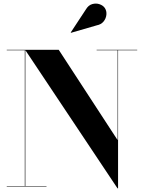

<svg xmlns="http://www.w3.org/2000/svg" viewBox="-20 -1023 789 1053"><path d="M510.5 -884 369 -843 368 -845 450.5 -970.5Q464.5 -994.5 485.8 -1000.5Q507 -1006.5 526.2 -999.8Q545.5 -993 555 -979Q565.5 -963 563.5 -942.2Q561.5 -921.5 548 -905Q534.5 -888.5 510.5 -884ZM17 -2.5H116V-747.5H17V-750H302L625 -254.5V-747.5H510V-750H732.5V-747.5H627.5V10H624.5L119 -748V-2.5H235V0H17Z"/></svg>

Font: Bodoni* 72pt
Style: Bold
Weight: 700
Version: Version 2.3